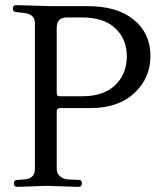

<svg xmlns="http://www.w3.org/2000/svg" viewBox="-20 -724 636 748"><path d="M301 -656H241Q201 -656 201 -616V-362Q201 -349 212 -349H301Q384 -349 429 -392.5Q474 -436 474 -504Q474 -572 429 -614Q384 -656 301 -656ZM322 -700Q437 -700 501.5 -647Q566 -594 566 -506.5Q566 -419 503 -361Q440 -303 334 -303H216Q201 -303 201 -291V-66Q201 -48 214 -37Q227 -26 246 -25L288 -23Q299 -23 299 -9.5Q299 4 285 4L160 0L49 4Q34 4 34 -8Q34 -22 46 -23L75 -25Q116 -28 116 -66V-634Q116 -670 70 -674L41 -677Q30 -679 30 -690Q30 -704 44 -704L182 -700Z"/></svg>

Font: Lustria
Style: Regular
Weight: 400
Designer: Matthew Desmond
Foundry: Matthew Desmond
Version: Version 001.001; ttfautohint (v1.6)